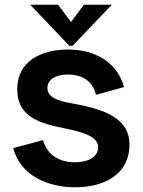

<svg xmlns="http://www.w3.org/2000/svg" viewBox="-20 -783 605 814"><path d="M298 11C185 11 67 -37 36 -155L162 -189C181 -126 231 -95 297 -95C344 -95 396 -111 396 -160C396 -203 334 -222 263 -237C159 -258 53 -281 53 -405C53 -524 155 -573 269 -573C381 -573 476 -521 506 -414L387 -381C373 -440 328 -467 268 -467C225 -467 181 -451 181 -410C181 -357 261 -350 310 -340C439 -315 529 -273 529 -170C529 -45 424 11 298 11ZM108 -763 274 -589H288L454 -763H336L281 -690L226 -763Z"/></svg>

Font: Swile Sans
Style: Bold
Weight: 700
Designer: Lord
Foundry: Lord
Version: Version 1.477;FEAKit 1.0